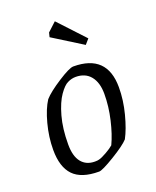

<svg xmlns="http://www.w3.org/2000/svg" viewBox="-129 -745 677 831"><g transform="rotate(-20 209.5 -329.5)"><path d="M28 -147Q28 -206 44 -266Q60 -326 83 -361Q106 -387 160.5 -422Q215 -457 233 -457Q388 -457 388 -305Q388 -246 372 -184.5Q356 -123 335 -84Q315 -62 256.5 -26.5Q198 9 183 9Q102 9 65 -29.5Q28 -68 28 -147ZM200 -40Q213 -43 236.5 -56.5Q260 -70 271 -80Q291 -122 305 -182Q319 -242 319 -300Q319 -352 295 -381.5Q271 -411 227 -411Q208 -411 190 -402Q172 -394 150 -362.5Q128 -331 112.5 -275.5Q97 -220 97 -147Q97 -93 119 -65.5Q141 -38 181 -38Q194 -38 200 -40ZM180 -611 185 -631 225 -668 336 -549 316 -526Z"/></g></svg>

Font: Grenze Light
Style: Italic
Weight: 300
Italic angle: -10°
Designer: Renata Polastri
Foundry: Omnibus-Type
Version: Version 1.002; ttfautohint (v1.8)